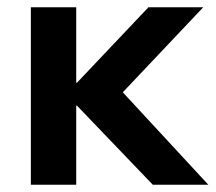

<svg xmlns="http://www.w3.org/2000/svg" viewBox="-20 -509 594 529"><path d="M65 0V-489H190V-281H192L389 -489H540L294 -229V-281L554 0H401L192 -218H190V0Z"/></svg>

Font: Nunito Sans 12pt ExtraLight 12pt
Style: Bold
Weight: 700
Version: Version 3.101;gftools[0.9.27]